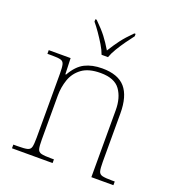

<svg xmlns="http://www.w3.org/2000/svg" viewBox="-138 -874 893 982"><g transform="rotate(20 308.5 -383.0)"><path d="M38 0V-20H61Q98 -20 114 -24Q130 -28 134 -43.5Q138 -59 138 -94V-442Q138 -477 134 -492.5Q130 -508 115.5 -512Q101 -516 71 -516H43V-536H162L165 -449H169Q199 -502 238.5 -522Q278 -542 333 -542Q419 -542 458.5 -496.5Q498 -451 498 -357V-94Q498 -59 502 -43.5Q506 -28 522.5 -24Q539 -20 575 -20H590V0H470V-365Q470 -432 439.5 -474.5Q409 -517 333 -517Q268 -517 231.5 -490Q195 -463 180.5 -421Q166 -379 166 -334V-94Q166 -59 170 -43.5Q174 -28 190.5 -24Q207 -20 243 -20H259V0ZM305 -606Q297 -629 281 -655.5Q265 -682 247 -708Q229 -734 213 -753V-766H220Q258 -729 279.5 -701Q301 -673 323 -636Q346 -673 367 -701Q388 -729 425 -766H432V-753Q417 -734 398.5 -708Q380 -682 364 -655.5Q348 -629 340 -606Z"/></g></svg>

Font: Noto Serif Thin
Style: Regular
Weight: 100
Designer: Monotype Design Team
Foundry: Monotype Imaging Inc.
Version: Version 2.015